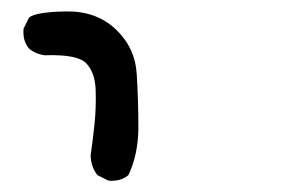

<svg xmlns="http://www.w3.org/2000/svg" viewBox="-20 -401 540 338"><path d="M170.9 -83 151.4 -92.8Q139.6 -108.4 139.6 -127.9Q143.6 -155.3 146.5 -183.6Q149.4 -211.9 148.4 -242.2Q147.5 -272.5 132.3 -289.1Q117.2 -305.7 58.6 -303.7Q43 -305.7 31.2 -315.4Q19.5 -329.1 21.5 -350.6L31.2 -370.1Q43 -379.9 96.2 -380.9Q149.4 -381.8 183.6 -349.6Q217.8 -317.4 220.7 -270.5Q223.6 -223.6 223.6 -176.8Q223.6 -129.9 206.1 -92.8Q192.4 -81.1 170.9 -83Z"/></svg>

Font: JasonHandwriting1
Style: Regular
Weight: 400
Version: Version 1.48.20